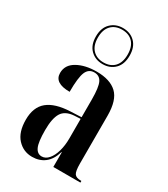

<svg xmlns="http://www.w3.org/2000/svg" viewBox="-201 -906 881 1007"><g transform="rotate(30 239.0 -402.0)"><path d="M162 10Q109 10 73 -29Q37 -68 37 -143Q37 -219 82 -256Q127 -293 218 -297L284 -300V-407Q284 -481 270.5 -509Q257 -537 225 -537Q191 -537 177 -504Q163 -471 163 -384Q70 -384 70 -445Q70 -494 117 -520.5Q164 -547 234 -547Q315 -547 356.5 -508Q398 -469 398 -375V-85Q398 -39 408 -24.5Q418 -10 447 -10H450V0H286V-89H284Q269 -38 237.5 -14Q206 10 162 10ZM205 -17Q228 -17 246 -38Q264 -59 274 -94Q284 -129 284 -172V-290L246 -288Q193 -284 172.5 -250.5Q152 -217 152 -146Q152 -74 165 -45.5Q178 -17 205 -17ZM239 -596Q195 -596 166 -624.5Q137 -653 137 -705Q137 -757 166 -785.5Q195 -814 239 -814Q284 -814 312.5 -785.5Q341 -757 341 -705Q341 -653 312.5 -624.5Q284 -596 239 -596ZM239 -606Q281 -606 305 -631.5Q329 -657 329 -705Q329 -753 305 -778.5Q281 -804 239 -804Q198 -804 173.5 -778.5Q149 -753 149 -705Q149 -657 173.5 -631.5Q198 -606 239 -606Z"/></g></svg>

Font: Noto Serif Display ExtraCondensed SemiBold
Style: Regular
Weight: 600
Width: 2
Designer: Monotype Design Team
Foundry: Monotype Imaging Inc.
Version: Version 2.009